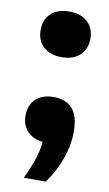

<svg xmlns="http://www.w3.org/2000/svg" viewBox="-84 -599 463 813"><g transform="rotate(10 147.5 -193.0)"><path d="M79 171Q104.5 117.5 118.5 72Q132.5 26.5 132.5 -20L168 8.5H147.5Q98.5 8.5 69.5 -18Q40.5 -44.5 40.5 -89.5Q40.5 -135.5 68.2 -161.5Q96 -187.5 145 -187.5Q198 -187.5 225.8 -155.8Q253.5 -124 253.5 -60Q253.5 1.5 231.5 62.2Q209.5 123 173 171ZM147.5 -359.5Q98 -359.5 69.2 -385.8Q40.5 -412 40.5 -457.5Q40.5 -503 68.8 -529.2Q97 -555.5 147.5 -555.5Q198 -555.5 226.2 -528.8Q254.5 -502 254.5 -457.5Q254.5 -413 225.8 -386.2Q197 -359.5 147.5 -359.5Z"/></g></svg>

Font: Encode Sans SemiExpanded
Style: Bold
Weight: 700
Width: 6
Designer: Multiple Designers
Foundry: Impallari Type
Version: Version 3.002